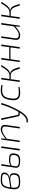

<svg xmlns="http://www.w3.org/2000/svg" viewBox="2108 -2642 746 5002"><g transform="rotate(-90 2481.0 -141.0)"><path d="M484 -376C504 -476 431 -494 305 -494C162 -494 94 -468 61 -248C29 -29 81 12 252 12C392 12 453 -15 468 -117C480 -207 450 -260 355 -265V-267C437 -280 473 -325 484 -376ZM273 -273 100 -247C129 -444 181 -460 304 -460C422 -460 458 -446 444 -378C433 -319 398 -289 273 -273ZM428 -127C415 -42 366 -22 247 -22C116 -22 76 -47 96 -216L272 -242C404 -262 440 -215 428 -127Z M818 -280C772 -280 721 -273 670 -241L706 -482H667L613 -114C597 -1 706 11 792 11C917 11 966 -20 982 -132C998 -241 959 -280 818 -280ZM1128 -482 1060 0H1101L1169 -482ZM942 -139C929 -46 891 -23 784 -23C720 -23 639 -31 651 -112L666 -210C718 -242 770 -248 816 -248C929 -248 953 -221 942 -139Z M1612 -494C1538 -494 1458 -446 1366 -367L1378 -482H1347L1279 0H1319L1366 -335C1465 -415 1534 -458 1602 -458C1669 -458 1695 -429 1685 -355L1635 0H1674L1726 -361C1738 -448 1697 -494 1612 -494Z M2257 -482C2239 -395 2168 -212 2089 -71C2082 -58 2075 -46 2068 -34L2016 -33C2001 -33 1990 -42 1986 -57L1898 -482H1855L1952 -39C1957 -16 1977 0 2001 0H2048C1937 181 1860 183 1796 175L1790 209C1886 221 1981 212 2127 -62C2204 -202 2274 -375 2299 -482Z M2632 -494C2472 -494 2404 -428 2378 -243C2351 -57 2404 12 2568 12C2617 12 2673 5 2719 -7L2716 -35C2668 -26 2603 -24 2573 -24C2437 -24 2395 -69 2419 -239C2442 -410 2500 -458 2639 -458C2671 -458 2727 -456 2763 -448L2772 -475C2731 -489 2671 -494 2632 -494Z M3060 -250 3062 -252C3161 -261 3221 -366 3289 -481L3246 -483C3179 -370 3120 -267 3011 -267H2920C2925 -286 2928 -303 2932 -324L2954 -482H2914L2846 0H2886L2911 -178C2914 -199 2915 -217 2916 -235H3012C3128 -234 3148 -139 3193 0H3235C3192 -138 3165 -243 3060 -250Z M3782 -482 3753 -273H3443L3472 -482H3432L3364 0H3404L3438 -241H3748L3714 0H3754L3822 -482Z M4342 -482 4296 -157C4202 -69 4138 -24 4070 -24C4003 -24 3975 -55 3986 -127L4036 -482H3996L3945 -121C3933 -35 3972 12 4059 12C4130 12 4208 -33 4296 -121L4283 0H4314L4382 -482Z M4706 -250 4708 -252C4807 -261 4867 -366 4935 -481L4892 -483C4825 -370 4766 -267 4657 -267H4566C4571 -286 4574 -303 4578 -324L4600 -482H4560L4492 0H4532L4557 -178C4560 -199 4561 -217 4562 -235H4658C4774 -234 4794 -139 4839 0H4881C4838 -138 4811 -243 4706 -250Z"/></g></svg>

Font: Exo 2 Extra Light
Style: Italic
Weight: 250
Italic angle: -8°
Designer: Natanael Gama
Version: Version 1.001;PS 001.001;hotconv 1.0.88;makeotf.lib2.5.64775